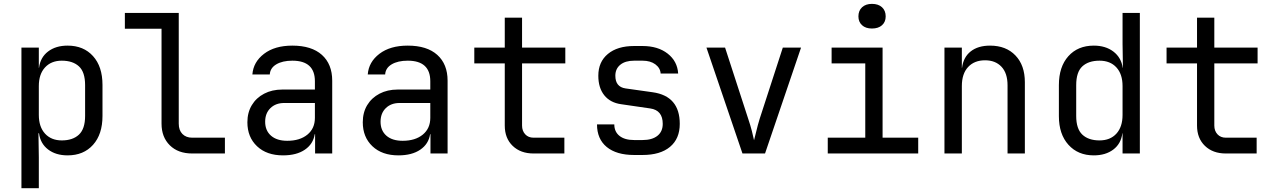

<svg xmlns="http://www.w3.org/2000/svg" viewBox="-20 -797 6630 997"><path d="M91.3 180.2V-549.8H181.6V-444.8H182.6Q189.5 -499 229.5 -529.5Q269.5 -560.1 331.1 -560.1Q414.1 -560.1 463.1 -505.6Q512.2 -451.2 512.2 -356V-194.8Q512.2 -99.6 463.1 -44.9Q414.1 9.8 331.1 9.8Q269.5 9.8 229.5 -21Q189.5 -51.8 182.6 -105H179.7L181.6 20V180.2ZM300.8 -67.9Q357.9 -67.9 389.9 -97.9Q421.9 -127.9 421.9 -194.8V-355Q421.9 -422.9 389.9 -452.4Q357.9 -481.9 300.8 -481.9Q246.1 -481.9 213.9 -447Q181.6 -412.1 181.6 -350.1V-200.2Q181.6 -138.2 213.9 -103Q246.1 -67.9 300.8 -67.9Z M978 0Q904.8 0 861.8 -42.5Q818.8 -85 818.8 -154.8V-647.9H628.4V-730H908.2V-154.8Q908.2 -120.6 927.2 -101.3Q946.3 -82 978 -82H1147.9V0Z M1449.7 9.8Q1364.7 9.8 1314.7 -37.6Q1264.6 -85 1264.6 -162.1Q1264.6 -212.9 1287.6 -251Q1310.5 -289.1 1351.6 -310.5Q1392.6 -332 1445.8 -332H1615.2V-375Q1615.2 -481.9 1498 -481.9Q1446.8 -481.9 1414.8 -462.9Q1382.8 -443.8 1380.9 -410.2H1290.5Q1295.4 -475.1 1351.1 -517.6Q1406.7 -560.1 1498 -560.1Q1598.1 -560.1 1651.6 -512Q1705.1 -463.9 1705.1 -377.9V0H1616.2V-100.1H1614.3Q1606.4 -49.3 1563.2 -19.8Q1520 9.8 1449.7 9.8ZM1471.7 -65.9Q1537.1 -65.9 1576.2 -97.9Q1615.2 -129.9 1615.2 -185.1V-262.2H1455.6Q1411.6 -262.2 1384.3 -235.6Q1356.9 -209 1356.9 -165Q1356.9 -119.1 1387.2 -92.5Q1417.5 -65.9 1471.7 -65.9Z M2048.8 9.8Q1963.9 9.8 1913.8 -37.6Q1863.8 -85 1863.8 -162.1Q1863.8 -212.9 1886.7 -251Q1909.7 -289.1 1950.7 -310.5Q1991.7 -332 2044.9 -332H2214.4V-375Q2214.4 -481.9 2097.2 -481.9Q2045.9 -481.9 2013.9 -462.9Q1981.9 -443.8 1980 -410.2H1889.6Q1894.5 -475.1 1950.2 -517.6Q2005.9 -560.1 2097.2 -560.1Q2197.3 -560.1 2250.7 -512Q2304.2 -463.9 2304.2 -377.9V0H2215.3V-100.1H2213.4Q2205.6 -49.3 2162.4 -19.8Q2119.1 9.8 2048.8 9.8ZM2070.8 -65.9Q2136.2 -65.9 2175.3 -97.9Q2214.4 -129.9 2214.4 -185.1V-262.2H2054.7Q2010.7 -262.2 1983.4 -235.6Q1956.1 -209 1956.1 -165Q1956.1 -119.1 1986.3 -92.5Q2016.6 -65.9 2070.8 -65.9Z M2750.5 0Q2683.1 0 2642.1 -39.6Q2601.1 -79.1 2601.1 -145V-467.8H2442.9V-549.8H2601.1V-705.1H2690.9V-549.8H2915.5V-467.8H2690.9V-145Q2690.9 -117.2 2707.3 -99.6Q2723.6 -82 2750.5 -82H2910.6V0Z M3272.9 7.8Q3181.2 7.8 3130.6 -33.7Q3080.1 -75.2 3080.1 -150.9H3169.9Q3169.9 -112.8 3197 -91.3Q3224.1 -69.8 3272.9 -69.8H3316.4Q3366.2 -69.8 3393.8 -91.8Q3421.4 -113.8 3421.4 -153.8Q3421.4 -224.6 3356.4 -233.9L3205.1 -255.9Q3148.9 -263.7 3117.9 -302.2Q3086.9 -340.8 3086.9 -403.8Q3086.9 -475.6 3136.5 -516.8Q3186 -558.1 3272.9 -558.1H3316.4Q3396.5 -558.1 3447 -518.6Q3497.6 -479 3501.5 -415H3410.6Q3408.7 -443.8 3383.1 -462.9Q3357.4 -481.9 3316.4 -481.9H3272.9Q3227.1 -481.9 3201.2 -460.9Q3175.3 -439.9 3175.3 -403.8Q3175.3 -345.7 3228 -337.9L3369.6 -317.9Q3509.8 -297.9 3509.8 -153.8Q3509.8 -76.7 3459.2 -34.4Q3408.7 7.8 3316.4 7.8Z M3835.4 0 3648.4 -549.8H3745.1L3865.2 -180.2Q3876.5 -147 3884.3 -116.5Q3892.1 -85.9 3895.5 -68.8Q3900.4 -85.9 3907.5 -116.5Q3914.6 -147 3924.8 -180.2L4044.9 -549.8H4139.6L3952.6 0Z M4507.8 -648.9Q4475.1 -648.9 4456.5 -666Q4437.5 -683.1 4437.5 -711.9Q4437.5 -741.7 4456.5 -759.3Q4475.6 -776.9 4507.8 -776.9Q4541 -776.9 4560.1 -759.3Q4579.1 -741.7 4579.1 -711.9Q4579.1 -683.1 4560.1 -666Q4541 -648.9 4507.8 -648.9ZM4278.3 0V-82H4473.1V-467.8H4298.3V-549.8H4563V-82H4748V0Z M4884.3 0V-549.8H4974.6V-444.8H4975.6Q4982.4 -500 5020.5 -530Q5058.6 -560.1 5121.1 -560.1Q5204.1 -560.1 5252.9 -509Q5301.8 -458 5301.8 -370.1V0H5211.9V-354Q5211.9 -417 5180.4 -450.4Q5148.9 -483.9 5095.2 -483.9Q5039.6 -483.9 5007.1 -449Q4974.6 -414.1 4974.6 -350.1V0Z M5659.7 9.8Q5577.6 9.8 5528.1 -45.2Q5478.5 -100.1 5478.5 -193.8V-355Q5478.5 -450.2 5527.6 -505.1Q5576.7 -560.1 5659.7 -560.1Q5721.2 -560.1 5761.7 -529.1Q5802.2 -498 5810.1 -444.8H5811L5809.1 -569.8V-730H5898.9V0H5809.1V-105H5808.1Q5801.3 -50.8 5761.2 -20.5Q5721.2 9.8 5659.7 9.8ZM5689.5 -67.9Q5745.1 -67.9 5777.1 -103Q5809.1 -138.2 5809.1 -200.2V-350.1Q5809.1 -412.1 5777.1 -447Q5745.1 -481.9 5689.5 -481.9Q5632.3 -481.9 5600.3 -452.4Q5568.4 -422.9 5568.4 -355V-194.8Q5568.4 -127.9 5600.3 -97.9Q5632.3 -67.9 5689.5 -67.9Z M6345.2 0Q6277.8 0 6236.8 -39.6Q6195.8 -79.1 6195.8 -145V-467.8H6037.6V-549.8H6195.8V-705.1H6285.6V-549.8H6510.3V-467.8H6285.6V-145Q6285.6 -117.2 6302 -99.6Q6318.4 -82 6345.2 -82H6505.4V0Z"/></svg>

Font: UDEV Gothic 35
Style: Regular
Weight: 400
Version: v2.1.0; ttfautohint (v1.8.4.7-5d5b-dirty) -l 6 -r 45 -G 200 